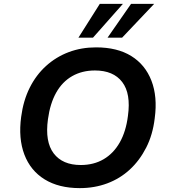

<svg xmlns="http://www.w3.org/2000/svg" viewBox="-20 -959 873 989"><path d="M391 10Q283 10 210 -35Q137 -80 105.5 -163Q74 -246 89 -357Q100 -441 133 -507Q166 -573 217.5 -619.5Q269 -666 334 -690.5Q399 -715 475 -715Q584 -715 656 -670.5Q728 -626 760 -543.5Q792 -461 777 -350Q767 -265 733 -198.5Q699 -132 648.5 -85.5Q598 -39 532.5 -14.5Q467 10 391 10ZM396 -109Q463 -109 514 -139Q565 -169 597 -225.5Q629 -282 639 -362Q655 -477 609.5 -536.5Q564 -596 469 -596Q403 -596 352 -567Q301 -538 269.5 -482Q238 -426 227 -345Q211 -229 256.5 -169Q302 -109 396 -109ZM384 -765 494 -939H613L459 -765ZM534 -765 655 -939H774L609 -765Z"/></svg>

Font: Nunito Sans 7pt
Style: Bold Italic
Weight: 700
Italic angle: -9°
Version: Version 3.101;gftools[0.9.27]